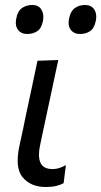

<svg xmlns="http://www.w3.org/2000/svg" viewBox="-20 -740 406 771"><path d="M164 11Q104 11 71.5 -27.5Q51 -51.5 51 -95.5Q51 -120.5 57.5 -152Q65.5 -189.5 71.5 -216.5Q77 -243 83 -272.5Q97 -337.5 108 -389.5Q119 -441.5 130.5 -496L214 -499Q194.5 -409 178.5 -333Q162.5 -257 151 -204.5L141.5 -159.5Q136.5 -136.5 136.5 -119Q136.5 -99.5 142.5 -86.5Q154 -61 192 -61Q216 -61 244.5 -77L235.5 -4.5Q223 2.5 205 6.8Q187 11 164 11ZM301 -603.5Q277 -603.5 264 -620.5Q255.5 -632 255.5 -648.5Q255.5 -657 257.5 -666.5Q263.5 -695.5 280.8 -707.8Q298 -720 321.5 -720Q346.5 -720 358.5 -702Q366.5 -689.5 366.5 -672.5Q366.5 -664.5 364.5 -655.5Q358.5 -626 341.5 -614.8Q324.5 -603.5 301 -603.5ZM89 -603.5Q65 -603.5 52 -620.5Q43.5 -632 43.5 -648.5Q43.5 -657 45.5 -666.5Q51 -695.5 68.5 -707.8Q86 -720 109.5 -720Q134.5 -720 146 -702Q154 -689 154 -671.5Q154 -664 152.5 -655.5Q146.5 -626 129.5 -614.8Q112.5 -603.5 89 -603.5Z"/></svg>

Font: Heraclito
Style: Italic
Weight: 400
Italic angle: -12°
Designer: Kostas Bartsokas (font) & Cristiano Sobral (main changes)
Foundry: Kostas Bartsokas (font) & Cristiano Sobral (main changes)
Version: Version 1.00;July 8, 2020;FontCreator 13.0.0.2655 64-bit